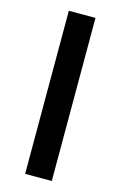

<svg xmlns="http://www.w3.org/2000/svg" viewBox="-113 -769 514 819"><g transform="rotate(15 144.0 -360.0)"><path d="M203.1 -720.2V0H85.4V-720.2Z"/></g></svg>

Font: Lato-SemiBold
Style: Regular
Weight: 500
Designer: Lukasz Dziedzic with Adam Twardoch and Botio Nikoltchev
Foundry: tyPoland Lukasz Dziedzic
Version: ""